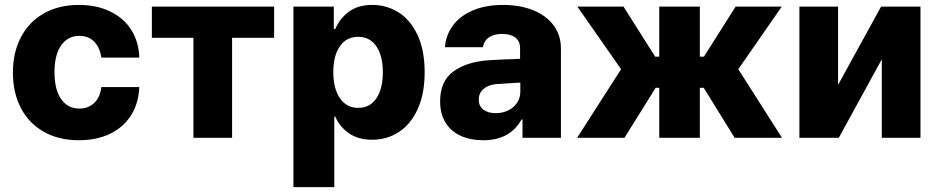

<svg xmlns="http://www.w3.org/2000/svg" viewBox="-20 -557 3793 776"><path d="M32.2 -263.7Q32.2 -344.7 64.5 -406.5Q96.7 -468.3 157 -502.7Q217.3 -537.1 298.8 -537.1Q370.6 -537.1 425.3 -510.7Q480 -484.4 510.5 -436.3Q541 -388.2 543 -324.2H389.6Q383.8 -365.2 360.6 -388.7Q337.4 -412.1 300.8 -412.1Q254.4 -412.1 227.3 -373.8Q200.2 -335.4 200.2 -265.6Q200.2 -194.8 227.1 -156.5Q253.9 -118.2 300.8 -118.2Q336.9 -118.2 360.8 -140.9Q384.8 -163.6 389.6 -205.1H543Q540.5 -140.6 510.3 -92Q480 -43.5 425.8 -16.8Q371.6 9.8 298.8 9.8Q216.8 9.8 156.5 -24.7Q96.2 -59.1 64.2 -120.8Q32.2 -182.6 32.2 -263.7Z M593.8 -530.3H1087.9V-404.3H918V0H761.7V-404.3H593.8Z M1166 -530.3H1329.1V-439.5H1335Q1352.1 -481 1389.2 -509Q1426.3 -537.1 1484.4 -537.1Q1542.5 -537.1 1590.6 -507.1Q1638.7 -477.1 1667.5 -415.5Q1696.3 -354 1696.3 -264.6Q1696.3 -177.7 1668.2 -116.2Q1640.1 -54.7 1592 -23.4Q1543.9 7.8 1484.4 7.8Q1427.2 7.8 1389.6 -18.8Q1352.1 -45.4 1335 -85.9H1331.1V199.2H1166ZM1427.7 -121.1Q1475.6 -121.1 1501.5 -159.9Q1527.3 -198.7 1527.3 -265.6Q1527.3 -331.1 1501.2 -369.6Q1475.1 -408.2 1427.7 -408.2Q1380.4 -408.2 1353.8 -370.1Q1327.1 -332 1327.1 -265.6Q1327.1 -199.2 1353.8 -160.2Q1380.4 -121.1 1427.7 -121.1Z M1955.1 -313.5Q1999 -316.4 2062.5 -318.4Q2070.3 -319.3 2082 -319.3V-362.3Q2082 -390.1 2063 -405Q2043.9 -419.9 2009.8 -419.9Q1976.6 -419.9 1956.5 -406.2Q1936.5 -392.6 1931.6 -366.2H1778.3Q1781.7 -414.1 1809.8 -452.9Q1837.9 -491.7 1889.9 -514.4Q1941.9 -537.1 2013.7 -537.1Q2080.1 -537.1 2133.1 -516.4Q2186 -495.6 2216.6 -455.8Q2247.1 -416 2247.1 -360.4V0H2091.8V-74.2H2087.9Q2065.4 -33.2 2026.9 -11.7Q1988.3 9.8 1933.6 9.8Q1881.8 9.8 1842.5 -7.8Q1803.2 -25.4 1781 -60.8Q1758.8 -96.2 1758.8 -147.5Q1758.8 -229.5 1813 -268.6Q1867.2 -307.6 1955.1 -313.5ZM1983.4 -99.6Q2011.2 -99.6 2034.2 -110.8Q2057.1 -122.1 2070.3 -142.3Q2083.5 -162.6 2083 -188.5V-222.7H2073.2L1982.4 -216.8Q1951.2 -212.9 1933.1 -196.5Q1915 -180.2 1915 -154.3Q1915 -127.9 1933.8 -113.8Q1952.6 -99.6 1983.4 -99.6Z M2490.2 -277.3 2313.5 -530.3H2500L2627.9 -328.1H2644.5V-530.3H2808.6V-328.1H2825.2L2953.1 -530.3H3139.6L2963.9 -277.3L3140.6 0H2949.2L2824.2 -202.1H2808.6V0H2644.5V-202.1H2629.9L2503.9 0H2312.5Z M3541 -530.3H3700.2V0H3543.9V-317.4L3370.1 0H3210.9V-530.3H3367.2V-213.9Z"/></svg>

Font: Pretendard JP ExtraBold
Style: Regular
Weight: 800
Designer: Base glyphs from Inter by Rasmus Andersson; Hangeul glyphs from Noto Sans CJK(Source Han Sans) by Jang Soo-young and Kan
Foundry: Kil Hyung-jin
Version: Version 1.309